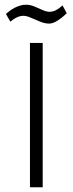

<svg xmlns="http://www.w3.org/2000/svg" viewBox="-20 -794 308 814"><path d="M245 -771 263 -738Q254 -729 241.5 -719Q229 -709 215 -701.5Q201 -694 188 -694Q170 -694 149.5 -702.5Q129 -711 110.5 -719Q92 -727 80 -727Q70 -727 62 -724.5Q54 -722 45 -717Q36 -712 24 -702L5 -735Q13 -742 22.5 -749Q32 -756 43 -761.5Q54 -767 66 -770.5Q78 -774 90 -774Q108 -774 126 -766.5Q144 -759 160.5 -751.5Q177 -744 190 -744Q205 -744 218.5 -751.5Q232 -759 245 -771ZM107 0V-612H161V0Z"/></svg>

Font: Ancizar Sans Thin
Style: Regular
Weight: 100
Designer: Cesar Puertas, Viviana Monsalve, Julian Moncada, Julian Prieto, Jose Castro, Mariel Hernandez, Felipe Aragon, Sara Alarc
Version: Version 8.100